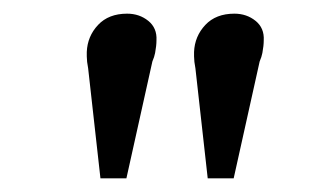

<svg xmlns="http://www.w3.org/2000/svg" viewBox="-20 -800 459 281"><path d="M165 -539H127L109 -700Q108 -705 107.5 -709.5Q107 -714 107 -717.5Q107 -721 107 -724Q108 -747 123.5 -763.5Q139 -780 166 -780Q184 -780 197 -769.5Q210 -759 209 -741Q209 -737 208.5 -732.5Q208 -728 207 -722.5Q206 -717 203 -710ZM322 -539H284L266 -700Q265 -705 264.5 -709.5Q264 -714 264 -717.5Q264 -721 264 -724Q265 -747 280.5 -763.5Q296 -780 323 -780Q341 -780 354 -769.5Q367 -759 366 -741Q366 -737 365.5 -732.5Q365 -728 364 -722.5Q363 -717 360 -710Z"/></svg>

Font: Literata 18pt Medium
Style: Italic
Weight: 500
Italic angle: -2°
Designer: Latin by Veronika Burian and Jose Scaglione. Greek by Irene Vlachou. Cyrillic by Vera Evstafieva
Foundry: TypeTogether
Version: Version 3.103;gftools[0.9.29]